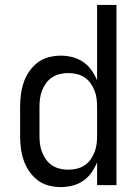

<svg xmlns="http://www.w3.org/2000/svg" viewBox="-20 -755 565 783"><path d="M228 8Q203 8 178 1.5Q153 -5 133 -20.5Q113 -36 98.5 -57.5Q84 -79 76 -103Q68 -127 65 -152Q62 -177 62 -202V-318Q62 -343 65 -368Q68 -393 76 -417Q84 -441 98.5 -462.5Q113 -484 133 -499.5Q153 -515 178 -521.5Q203 -528 228 -528Q252 -528 275.5 -522Q299 -516 319 -502.5Q339 -489 353 -469Q367 -449 376 -427V-735H455V0H376V-93Q367 -71 353 -51Q339 -31 319 -17.5Q299 -4 275.5 2Q252 8 228 8ZM258 -63Q276 -63 293 -67Q310 -71 324.5 -80.5Q339 -90 349 -104Q359 -118 365.5 -134.5Q372 -151 374 -168Q376 -185 376 -202V-318Q376 -335 374 -352Q372 -369 365.5 -385.5Q359 -402 349 -416Q339 -430 324.5 -439.5Q310 -449 293 -453Q276 -457 259 -457Q241 -457 224 -453Q207 -449 192.5 -439.5Q178 -430 168 -416Q158 -402 151.5 -385.5Q145 -369 143 -352Q141 -335 141 -318V-202Q141 -185 143 -168Q145 -151 151.5 -134.5Q158 -118 168 -104Q178 -90 192.5 -80.5Q207 -71 224 -67Q241 -63 258 -63Z"/></svg>

Font: Iosevka Pride
Style: Regular
Weight: 400
Monospace: yes
Designer: Belleve Invis
Foundry: Belleve Invis
Version: Version 30.3.1; ttfautohint (v1.8.4)